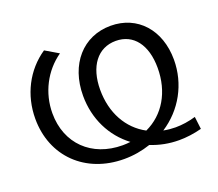

<svg xmlns="http://www.w3.org/2000/svg" viewBox="-121 -884 1216 1070"><g transform="rotate(-20 487.0 -349.0)"><path d="M57 -370C57 -146 218 10 447 10C502 10 554 1 604 -16C656 5 712 16 771 16C814 16 859 10 905 -2L896 -76C855 -64 815 -58 776 -58C755 -58 732 -60 705 -65C824 -142 896 -272 896 -416C896 -593 787 -714 628 -714C464 -714 351 -586 351 -399C351 -262 411 -143 511 -68C496 -66 480 -65 465 -65C282 -65 157 -186 157 -366C157 -487 215 -599 311 -666L233 -712C122 -637 57 -511 57 -370ZM626 -625C731 -625 795 -541 795 -404C795 -261 728 -149 616 -97C513 -152 452 -261 452 -398C452 -537 519 -625 626 -625Z"/></g></svg>

Font: Malon Grotesk Med
Style: Regular
Weight: 500
Designer: Julieta Ulanovsky
Foundry: Julieta Ulanovsky
Version: Version 7.200